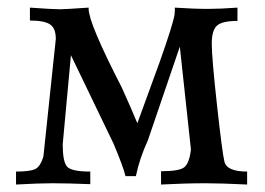

<svg xmlns="http://www.w3.org/2000/svg" viewBox="-20 -494 709 514"><path d="M641.6 0Q572.8 -3.4 530.8 -3.4Q475.6 -3.4 411.1 0V-35.6Q461.4 -35.6 474.1 -46.9Q486.8 -58.1 491.2 -93.3L461.4 -369.1L376 -118.7Q353 -68.4 343.8 -22.5H315.9Q310.5 -46.4 284.2 -108.9L169.9 -346.2L147.9 -107.9Q147.9 -62.5 158.9 -48.6Q169.9 -34.7 221.7 -34.7V-1Q160.2 -3.4 119.6 -3.4Q83.5 -3.4 22.9 0V-34.7Q59.1 -34.7 73.5 -41Q87.9 -47.4 96.2 -75.2L129.4 -389.6Q129.4 -418.5 114 -428.7Q98.6 -439 60.1 -439V-473.6Q121.1 -469.2 141.1 -469.2Q152.8 -469.2 217.3 -473.6V-470.2Q217.3 -432.1 306.2 -259.3Q333.5 -198.7 347.7 -164.1L407.7 -328.6Q442.4 -426.8 447.3 -454.6L448.2 -468.3L447.8 -473.6Q498 -470.2 538.1 -470.2Q568.8 -470.2 615.7 -473.6V-438Q574.7 -438 560.8 -425.3Q546.9 -412.6 546.9 -377.4Q546.9 -339.8 561 -211.7Q575.2 -83.5 580.6 -62.5Q585.9 -34.7 641.6 -34.7Z"/></svg>

Font: Kelvinch
Style: Regular
Weight: 400
Designer: Paul James MIller
Foundry: High-Logic / Made with FontCreator
Version: Version 3.30 September 23, 2016